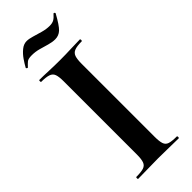

<svg xmlns="http://www.w3.org/2000/svg" viewBox="-258 -824 858 858"><g transform="rotate(-45 171.0 -395.5)"><path d="M227 -81Q227 -52 232 -37Q237 -22 252 -17Q267 -12 298 -12Q301 -12 301 -6Q301 0 298 0Q271.7 0 240 -1Q208.3 -2 170 -2Q133.6 -2 101 -1Q68.5 0 42 0Q40 0 40 -6Q40 -12 42.4 -12Q72.8 -12 88.4 -17Q104 -22 109.5 -37Q115 -52 115 -81V-544Q115 -573 109.7 -587.5Q104.5 -602 88.6 -607.5Q72.8 -613 42 -613Q40 -613 40 -619Q40 -625 42 -625Q68.5 -625 101 -623.5Q133.6 -622 170 -622Q208.3 -622 240.6 -623.5Q272.8 -625 298 -625Q301 -625 301 -619Q301 -613 298 -613Q267.7 -613 252.5 -607Q237.4 -601 232.2 -586Q227 -571 227 -542ZM246 -763Q263 -763 273.5 -769Q284 -775 297 -790Q299 -792 302.5 -789Q306 -786 304 -783Q277 -734 260.5 -718.5Q244 -703 221 -703Q203 -703 182.5 -709Q162 -715 140.5 -721Q119 -727 96 -727Q74 -727 65.5 -720Q57 -713 45 -700Q43 -699 39.5 -702Q36 -705 38 -707Q46 -722 59 -741Q72 -760 89 -774Q106 -788 125 -788Q139 -788 159 -782Q179 -776 202 -769.5Q225 -763 246 -763Z"/></g></svg>

Font: Cormorant Light
Style: Regular
Weight: 300
Designer: Christian Thalmann (Catharsis Fonts)
Foundry: Catharsis Fonts
Version: Version 4.000